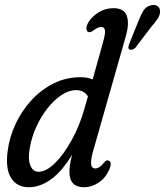

<svg xmlns="http://www.w3.org/2000/svg" viewBox="-20 -759 676 787"><path d="M496 -611.5 361 -137.5Q352 -105.5 353.5 -87Q355 -68.5 370.5 -68.5Q378.5 -68.5 387.5 -74Q396.5 -79.5 408.5 -95Q416 -104 423.5 -101Q441.5 -98 428 -64Q412 -28.5 383.5 -10Q355 8.5 325 8.5Q264.5 8.5 264.5 -54.5Q264.5 -67 266.8 -83Q269 -99 275.5 -124.5Q233 -55 188.2 -23.2Q143.5 8.5 97.5 8.5Q49.5 8.5 25.5 -29.5Q1.5 -67.5 11.5 -140.5Q18.5 -196.5 43.5 -250.2Q68.5 -304 108.2 -347.5Q148 -391 199.2 -416.8Q250.5 -442.5 309.5 -442.5Q338 -442.5 360 -433.5L402 -585Q412 -619 410.2 -633.8Q408.5 -648.5 395.5 -648.5Q389.5 -648.5 382.2 -645.8Q375 -643 365 -635.5Q350.5 -624.5 343.5 -627.5Q335.5 -629.5 334.2 -640.2Q333 -651 342.5 -668Q358 -692.5 385 -709Q412 -725.5 445.5 -725.5Q487.5 -725.5 499.2 -695.2Q511 -665 496 -611.5ZM101.5 -149Q94 -106 104.5 -80.5Q115 -55 137.5 -55Q170 -55 206.5 -91.5Q243 -128 275.5 -187.8Q308 -247.5 327 -317L340.5 -364Q324.5 -389.5 291.5 -389.5Q262.5 -389.5 232.2 -369.5Q202 -349.5 175 -315.5Q148 -281.5 128.5 -238.5Q109 -195.5 101.5 -149ZM546.5 -670.5Q557 -697.5 567.8 -715.2Q578.5 -733 599.5 -737.5Q616 -741.5 626.5 -733.2Q637 -725 636 -711Q635.5 -696 626 -681.8Q616.5 -667.5 600 -649L535 -563.5Q530 -558.5 523.2 -556Q516.5 -553.5 512 -555.5Q506 -558 506.2 -564.5Q506.5 -571 509.5 -578.5Z"/></svg>

Font: Fraunces 144pt S100
Style: Italic
Weight: 400
Italic angle: -16°
Version: Version 1.000; ttfautohint (v1.8.3)